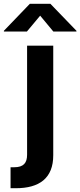

<svg xmlns="http://www.w3.org/2000/svg" viewBox="-78 -786 422 1010"><path d="M64.5 -545.9V27.8C64.5 71.3 45.9 93.8 -3.4 93.8H-22.5V204.1H5.4C128.4 204.1 202.6 151.9 202.1 29.8V-545.9ZM63.5 -620.1 133.3 -703.6 202.6 -620.1H324.2V-624L187 -766.1H79.1L-57.6 -624V-620.1Z"/></svg>

Font: Raveo SemiBold
Style: Regular
Weight: 600
Designer: Jakub Foglar, Rasmus Andersson (Inter)
Foundry: Jakubfoglar.com
Version: Version 1.100;Glyphs 3.2.3 (3260)